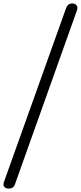

<svg xmlns="http://www.w3.org/2000/svg" viewBox="-34 -1024 473 1124"><path d="M17.5 80Q6.5 80 -1.5 75.8Q-9.5 71.5 -12.5 63Q-15.5 54.5 -11.5 43L352 -974Q358.5 -991.5 367.8 -997.8Q377 -1004 388 -1004Q398.5 -1004 406.8 -999.2Q415 -994.5 418 -985.2Q421 -976 416 -962L53.5 55Q48.5 68.5 39.2 74.2Q30 80 17.5 80Z"/></svg>

Font: Edu NSW ACT Hand Pre
Style: Regular
Weight: 400
Designer: Tina and Corey Anderson, Eben Sorkin, Mirko Velimirovic
Foundry: Sorkin Type Co.
Version: Version 2.000